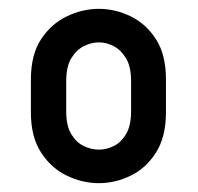

<svg xmlns="http://www.w3.org/2000/svg" viewBox="-20 -412 448 435"><path d="M204 3Q167 3 131.5 -14Q96 -31 73 -66.5Q50 -102 50 -157V-232Q50 -288 73 -323Q96 -358 131.5 -375Q167 -392 204 -392Q241 -392 276 -375Q311 -358 333.5 -323Q356 -288 356 -232V-157Q356 -102 333.5 -66.5Q311 -31 276 -14Q241 3 204 3ZM204 -73Q221 -73 237.5 -81Q254 -89 265.5 -108Q277 -127 277 -160V-228Q277 -261 265.5 -280Q254 -299 237.5 -307.5Q221 -316 204 -316Q187 -316 170 -307.5Q153 -299 141.5 -280Q130 -261 130 -228V-160Q130 -127 141.5 -108Q153 -89 170 -81Q187 -73 204 -73Z"/></svg>

Font: Beiruti Medium
Style: Regular
Weight: 500
Designer: Arlette Boutros
Foundry: Boutros
Version: Version 1.41